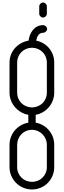

<svg xmlns="http://www.w3.org/2000/svg" viewBox="-20 -904 502 1512"><path d="M319 -884C303 -884 289 -870 289 -854V-796C289 -780 303 -766 319 -766C335 -766 349 -780 349 -796V-854C349 -870 335 -884 319 -884ZM265 -584C271 -616 285 -646 319 -646C335 -646 351 -660 351 -676C351 -692 335 -706 319 -706C251 -706 213 -646 205 -584C121 -570 55 -500 55 -412V-174C55 -88 121 -14 203 0V62C121 76 55 148 55 236V412C55 510 135 588 231 588H233C329 588 407 510 407 412V236C407 148 343 76 261 62V0C343 -14 407 -88 407 -174V-412C407 -498 347 -568 265 -584ZM229 -528H235C299 -526 349 -476 349 -412V-174C349 -110 299 -60 235 -58H229C165 -60 115 -110 115 -174V-412C115 -476 165 -526 229 -528ZM227 118H235C297 120 349 172 349 236V412C349 478 297 528 233 528H231C167 528 115 478 115 412V236C115 172 165 120 227 118Z"/></svg>

Font: bauhaus_2017
Style: _regular
Weight: 400
Version: Version 1.0